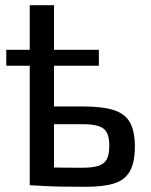

<svg xmlns="http://www.w3.org/2000/svg" viewBox="-20 -710 578 736"><path d="M295 -302Q372 -302 416 -288Q460 -274 478.5 -240Q497 -206 497 -148Q497 -88 478 -54Q459 -20 418 -7Q377 6 311 6Q261 6 225 5.5Q189 5 159 3.5Q129 2 96 0L108 -70Q127 -69 177 -68Q227 -67 295 -67Q334 -67 356.5 -74Q379 -81 389 -99Q399 -117 399 -152Q399 -183 390 -201Q381 -219 358.5 -226.5Q336 -234 295 -234H107V-302ZM187 -690V0H94V-690ZM4 -458V-519H359V-458Z"/></svg>

Font: Exo 2 Medium
Style: Regular
Weight: 500
Designer: Natanael Gama
Foundry: Natanael Gama
Version: Version 2.010